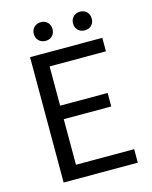

<svg xmlns="http://www.w3.org/2000/svg" viewBox="-121 -892 768 971"><g transform="rotate(-15 263.5 -406.5)"><path d="M89.7 0V-656.3H468V-585.6H173.2V-380H421.9V-309.3H173.2V-70.7H478V0ZM187.4 -715.5Q166.6 -715.5 152.5 -729.1Q138.4 -742.8 138.4 -764.4Q138.4 -786 152.5 -799.7Q166.6 -813.3 187.4 -813.3Q209.1 -813.3 222.7 -799.7Q236.3 -786 236.3 -764.4Q236.3 -742.8 222.7 -729.1Q209.1 -715.5 187.4 -715.5ZM392.6 -715.5Q371.9 -715.5 357.8 -729.1Q343.7 -742.8 343.7 -764.4Q343.7 -786 357.8 -799.7Q371.9 -813.3 392.6 -813.3Q414.4 -813.3 428 -799.7Q441.6 -786 441.6 -764.4Q441.6 -742.8 428 -729.1Q414.4 -715.5 392.6 -715.5Z"/></g></svg>

Font: Source Sans 3
Style: Regular
Weight: 200
Designer: Paul D. Hunt
Foundry: Adobe
Version: Version 3.046;hotconv 1.0.118;makeotfexe 2.5.65603